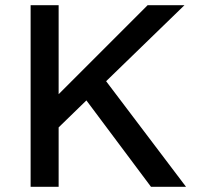

<svg xmlns="http://www.w3.org/2000/svg" viewBox="-20 -720 772 740"><path d="M98 0V-700H206V-357L549 -700H691L389 -407L697 0H562L313 -333L206 -229V0Z"/></svg>

Font: Readex Pro
Style: Regular
Weight: 400
Designer: Bonnie Shaver-Troup, Thomas Jockin
Foundry: Lexend
Version: Version 1.204; ttfautohint (v1.8.4.7-5d5b)